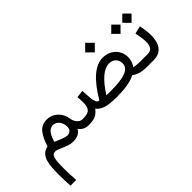

<svg xmlns="http://www.w3.org/2000/svg" viewBox="-98 -1158 1995 1995"><g transform="rotate(-45 900.0 -160.0)"><path d="M543 -187C530.3 -280.8 455.1 -350.1 366.2 -350.1C314.9 -350.1 274.9 -332 245.6 -295.9C215.8 -259.3 191.9 -209.5 173.8 -146C55.2 -124 48.3 2 48.3 147.5C48.3 200.7 50.3 251 53.7 311H137.7C133.8 245.6 130.9 210.4 130.9 142.6C130.9 -7.3 140.1 -53.2 195.3 -53.2C234.9 -53.2 320.8 7.8 397.5 7.8C461.4 7.8 501.5 -14.2 523.4 -55.7C548.8 -15.1 590.8 0 630.4 0H643.6V-88.9H630.4C608.9 -88.9 589.8 -98.1 573.7 -117.2C557.1 -135.7 546.9 -159.2 543 -187ZM463.9 -145.5C463.9 -106 441.4 -80.1 398.4 -80.1C375 -80.1 327.6 -99.1 256.8 -130.4C278.3 -199.7 307.1 -263.7 368.2 -263.7C396 -263.7 418.9 -252.4 437 -230C455.1 -207 463.9 -179.2 463.9 -145.5Z M1140.6 -560.5 1211.4 -489.7 1282.2 -560.5 1211.4 -631.3ZM1062 0C1177.2 0 1266.1 -18.1 1319.3 -47.9C1356 -18.1 1406.7 0 1489.3 0H1503.4V-88.9H1488.8C1429.7 -88.9 1403.8 -93.8 1384.8 -98.1C1409.7 -130.9 1421.9 -168 1422.4 -210C1422.4 -313.5 1341.8 -393.6 1231.4 -393.6C1119.6 -393.6 1009.3 -301.8 892.6 -104C877 -104 865.2 -111.8 857.9 -127.9C850.6 -143.6 845.7 -162.1 844.2 -184.1L836.9 -298.3L755.4 -288.6C756.8 -257.8 759.8 -233.4 759.8 -202.1C759.8 -165.5 752 -137.2 736.3 -118.2C720.2 -98.6 689.5 -88.9 644 -88.9H624.5L624 0H644C683.1 0 714.4 -5.9 738.3 -18.1C761.7 -29.8 782.7 -48.3 801.8 -74.2C816.9 -50.8 842.3 -32.7 878.4 -19.5C914.6 -6.3 967.3 0 1036.1 0ZM1235.4 -304.7C1265.6 -304.7 1290 -295.4 1308.6 -276.4C1326.7 -257.3 1335.9 -233.9 1335.9 -205.1C1335.9 -124.5 1245.6 -88.9 1060.1 -88.9H981C1072.3 -232.9 1156.7 -304.7 1235.4 -304.7Z M1630.9 -505.4 1698.7 -436.5 1767.1 -505.4 1698.7 -573.2ZM1468.8 -505.4 1536.6 -436.5 1605 -505.4 1536.6 -573.2ZM1483.9 0H1585C1708 0 1752 -85.4 1752 -202.6C1752 -248 1745.1 -298.8 1733.9 -351.1L1648.9 -329.6C1658.2 -280.8 1667.5 -231.4 1667.5 -189C1667.5 -160.2 1661.6 -136.2 1650.4 -117.2C1638.7 -98.1 1616.7 -88.9 1584 -88.9H1483.9Z"/></g></svg>

Font: Vazirmatn
Style: Regular
Weight: 400
Designer: Saber Rastikerdar
Foundry: Saber Rastikerdar
Version: Version 33.003